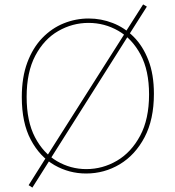

<svg xmlns="http://www.w3.org/2000/svg" viewBox="-20 -782 797 872"><path d="M630 -762 647 -752 567 -626 562 -619 210 -62 206 -55 127 70 110 59 190 -68 195 -76 546 -629 551 -638ZM371 6Q294 6 227.5 -32Q161 -70 120 -147Q79 -224 79 -341Q79 -431 104 -498Q129 -565 172 -609.5Q215 -654 269.5 -676Q324 -698 383 -698Q439 -698 492 -677.5Q545 -657 587 -615Q629 -573 654 -508.5Q679 -444 679 -356Q679 -239 636.5 -158.5Q594 -78 524 -36Q454 6 371 6ZM372 -14Q446 -14 511 -52Q576 -90 616.5 -165.5Q657 -241 657 -353Q657 -462 618.5 -534Q580 -606 517.5 -642Q455 -678 382 -678Q309 -678 244.5 -641Q180 -604 140.5 -529.5Q101 -455 101 -342Q101 -231 139 -158.5Q177 -86 239 -50Q301 -14 372 -14Z"/></svg>

Font: Bitter Thin
Style: Regular
Weight: 100
Designer: Sol Matas, and Bitter project Authors
Foundry: Sol Matas
Version: Version 2.002